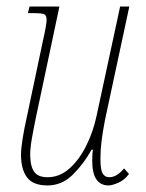

<svg xmlns="http://www.w3.org/2000/svg" viewBox="-20 -556 444 585"><path d="M311 9Q261 9 261 -66Q261 -86 263 -100H259Q236 -58 202.5 -24.5Q169 9 125 9Q80 9 62 -16Q44 -41 44 -84Q44 -103 49 -134Q54 -165 61 -196L110 -428Q117 -459 119.5 -474Q122 -489 122 -495Q122 -509 115 -512.5Q108 -516 79 -516H65L70 -536H161L89 -196Q82 -162 77 -133.5Q72 -105 72 -84Q72 -51 83.5 -33.5Q95 -16 125 -16Q162 -16 192 -43Q222 -70 243 -112.5Q264 -155 274 -202L346 -536H374L300 -191Q293 -155 289.5 -127Q286 -99 286 -73Q286 -38 293 -27Q300 -16 313 -16Q336 -16 358 -43L373 -26Q359 -7 340 1Q321 9 311 9Z"/></svg>

Font: Noto Serif ExtraCondensed Thin
Style: Italic
Weight: 100
Width: 2
Italic angle: -12°
Designer: Monotype Design Team
Foundry: Monotype Imaging Inc.
Version: Version 2.013